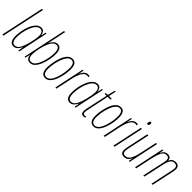

<svg xmlns="http://www.w3.org/2000/svg" viewBox="231 -1958 3166 3166"><g transform="rotate(45 1814.0 -375.0)"><path d="M5 0 167 -760H193L31 0Z M273 -15Q242 -15 222 -44Q202 -73 202 -139Q202 -191 214 -255Q226 -319 249 -377.5Q272 -436 305.5 -473.5Q339 -511 382 -511Q414 -511 432 -485Q450 -459 450 -417Q450 -375 441 -324.5Q432 -274 419 -224Q399 -143 365 -79Q331 -15 273 -15ZM270 10Q311 10 340 -17Q369 -44 392 -90H394L378 0H399L510 -526H489L470 -444H467Q463 -482 443 -509Q423 -536 383 -536Q332 -536 293 -496.5Q254 -457 227.5 -395Q201 -333 188 -264Q175 -195 175 -137Q175 10 270 10Z M656 10Q708 10 746 -32.5Q784 -75 809 -139.5Q834 -204 846 -271.5Q858 -339 858 -390Q858 -536 764 -536Q721 -536 691 -506.5Q661 -477 641 -436H639Q641 -445 644 -455.5Q647 -466 651 -486L709 -760H683L523 0H544L564 -86H566Q568 -46 590 -18Q612 10 656 10ZM657 -15Q584 -15 584 -125Q584 -151 593.5 -213Q603 -275 624 -344Q645 -413 679 -462Q713 -511 761 -511Q792 -511 811.5 -483.5Q831 -456 831 -388Q831 -343 820.5 -280.5Q810 -218 788 -157Q766 -96 733.5 -55.5Q701 -15 657 -15Z M1011 10Q1062 10 1099 -30Q1136 -70 1160.5 -132.5Q1185 -195 1197 -264Q1209 -333 1209 -390Q1209 -536 1112 -536Q1055 -536 1016.5 -491.5Q978 -447 954.5 -381Q931 -315 920.5 -248Q910 -181 910 -136Q910 -59 937 -24.5Q964 10 1011 10ZM1012 -15Q937 -15 937 -136Q937 -177 947 -239.5Q957 -302 978.5 -364.5Q1000 -427 1032.5 -469Q1065 -511 1110 -511Q1182 -511 1182 -389Q1182 -340 1171.5 -276.5Q1161 -213 1140.5 -153Q1120 -93 1088 -54Q1056 -15 1012 -15Z M1241 0H1267L1327 -282Q1337 -332 1355 -385Q1373 -438 1402 -474.5Q1431 -511 1475 -511Q1491 -511 1503 -506L1509 -530Q1495 -536 1475 -536Q1436 -536 1406.5 -509.5Q1377 -483 1358 -437H1356L1373 -526H1352Z M1586 -15Q1555 -15 1535 -44Q1515 -73 1515 -139Q1515 -191 1527 -255Q1539 -319 1562 -377.5Q1585 -436 1618.5 -473.5Q1652 -511 1695 -511Q1727 -511 1745 -485Q1763 -459 1763 -417Q1763 -375 1754 -324.5Q1745 -274 1732 -224Q1712 -143 1678 -79Q1644 -15 1586 -15ZM1583 10Q1624 10 1653 -17Q1682 -44 1705 -90H1707L1691 0H1712L1823 -526H1802L1783 -444H1780Q1776 -482 1756 -509Q1736 -536 1696 -536Q1645 -536 1606 -496.5Q1567 -457 1540.5 -395Q1514 -333 1501 -264Q1488 -195 1488 -137Q1488 10 1583 10Z M1902 10Q1922 10 1941 3V-21Q1925 -15 1906 -15Q1871 -15 1871 -56Q1871 -84 1883 -136L1960 -501H2024L2029 -526H1966L1993 -655H1972L1939 -527L1894 -524L1889 -501H1935L1857 -138Q1845 -83 1845 -53Q1845 10 1902 10Z M2137 10Q2188 10 2225 -30Q2262 -70 2286.5 -132.5Q2311 -195 2323 -264Q2335 -333 2335 -390Q2335 -536 2238 -536Q2181 -536 2142.5 -491.5Q2104 -447 2080.5 -381Q2057 -315 2046.5 -248Q2036 -181 2036 -136Q2036 -59 2063 -24.5Q2090 10 2137 10ZM2138 -15Q2063 -15 2063 -136Q2063 -177 2073 -239.5Q2083 -302 2104.5 -364.5Q2126 -427 2158.5 -469Q2191 -511 2236 -511Q2308 -511 2308 -389Q2308 -340 2297.5 -276.5Q2287 -213 2266.5 -153Q2246 -93 2214 -54Q2182 -15 2138 -15Z M2367 0H2393L2453 -282Q2463 -332 2481 -385Q2499 -438 2528 -474.5Q2557 -511 2601 -511Q2617 -511 2629 -506L2635 -530Q2621 -536 2601 -536Q2562 -536 2532.5 -509.5Q2503 -483 2484 -437H2482L2499 -526H2478Z M2748 -643Q2763 -643 2770 -658.5Q2777 -674 2777 -687Q2777 -712 2759 -712Q2744 -712 2737 -696.5Q2730 -681 2730 -667Q2730 -643 2748 -643ZM2596 0H2622L2734 -526H2708Z M2849 10Q2929 10 2966 -78H2968L2954 0H2975L3086 -526H3060L2999 -239Q2976 -127 2941.5 -71Q2907 -15 2852 -15Q2795 -15 2795 -73Q2795 -98 2801 -128Q2807 -158 2813 -187L2885 -526H2859L2789 -197Q2782 -166 2775.5 -130Q2769 -94 2769 -71Q2769 10 2849 10Z M3100 0H3126L3188 -291Q3208 -382 3237 -446.5Q3266 -511 3327 -511Q3385 -511 3385 -451Q3385 -443 3384 -430.5Q3383 -418 3380 -405L3292 0H3318L3401 -379Q3413 -432 3438 -471.5Q3463 -511 3512 -511Q3575 -511 3575 -450Q3575 -428 3566 -386L3484 0H3510L3592 -385Q3595 -399 3598 -419.5Q3601 -440 3601 -453Q3601 -496 3576.5 -516Q3552 -536 3517 -536Q3443 -536 3409 -465H3407Q3404 -536 3329 -536Q3259 -536 3222 -455H3220L3233 -526H3211Z"/></g></svg>

Font: Noto Sans Display Condensed Thin
Style: Italic
Weight: 250
Width: 3
Italic angle: -12°
Designer: Monotype Design Team
Foundry: Monotype Imaging Inc.
Version: Version 1.900